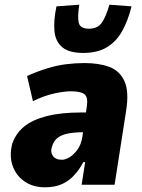

<svg xmlns="http://www.w3.org/2000/svg" viewBox="-20 -785 603 816"><path d="M171 11Q120 11 84 -14Q48 -39 33.5 -81Q19 -123 32 -174Q47 -218 82.5 -247Q118 -276 178.5 -291.5Q239 -307 326 -307H371L358 -223H335Q297 -223 269 -217.5Q241 -212 224.5 -199Q208 -186 201 -162Q193 -140 204.5 -123Q216 -106 243 -106Q258 -106 276 -117Q294 -128 309.5 -149.5Q325 -171 330 -203L349 -332Q355 -372 339 -384.5Q323 -397 281 -397Q254 -397 211.5 -388Q169 -379 120 -355L95 -462Q140 -482 180.5 -494.5Q221 -507 260.5 -512Q300 -517 339 -517Q401 -517 445 -500.5Q489 -484 509 -440Q529 -396 516 -314L467 0H327L342 -96H334Q318 -65 295.5 -40.5Q273 -16 243 -2.5Q213 11 171 11ZM334 -560Q274 -560 245 -584Q216 -608 211.5 -652Q207 -696 220 -758L317 -765Q309 -715 314.5 -689Q320 -663 358 -663Q395 -663 413 -689Q431 -715 445 -765L539 -758Q524 -697 499 -652.5Q474 -608 434 -584Q394 -560 334 -560Z"/></svg>

Font: Nunito Sans 7pt Condensed Black
Style: Italic
Weight: 900
Width: 3
Italic angle: -9°
Designer: Vernon Adams
Foundry: Vernon Adams
Version: Version 3.101;gftools[0.9.27]